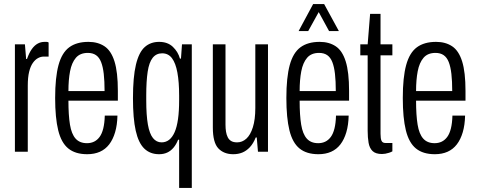

<svg xmlns="http://www.w3.org/2000/svg" viewBox="-20 -743 2336 940"><path d="M53 0V-526H102L108 -454H112Q123 -485 136 -503Q149 -521 164.5 -529.5Q180 -538 198 -538Q204 -538 208.5 -538Q213 -538 218 -535V-466H194Q180 -466 166 -458.5Q152 -451 140.5 -434.5Q129 -418 122.5 -391Q116 -364 116 -324V0Z M407 12Q349 12 314.5 -16Q280 -44 265 -105Q250 -166 250 -263Q250 -364 266.5 -424.5Q283 -485 319 -511.5Q355 -538 413 -538Q459 -538 491.5 -516.5Q524 -495 540.5 -442.5Q557 -390 557 -298V-250H315Q315 -179 322.5 -133Q330 -87 350 -64.5Q370 -42 406 -42Q425 -42 440.5 -49.5Q456 -57 467.5 -72.5Q479 -88 485.5 -114Q492 -140 493 -177H555Q554 -131 543.5 -95.5Q533 -60 514.5 -36Q496 -12 469 0Q442 12 407 12ZM315 -297H492Q492 -346 488 -381Q484 -416 475 -439Q466 -462 450 -473Q434 -484 410 -484Q372 -484 351.5 -460Q331 -436 323 -394Q315 -352 315 -297Z M857 177V-59H852Q843 -36 829.5 -20Q816 -4 798.5 4Q781 12 759 12Q715 12 686.5 -15.5Q658 -43 644.5 -103Q631 -163 631 -262Q631 -366 645.5 -426.5Q660 -487 688.5 -512.5Q717 -538 759 -538Q801 -538 826.5 -513.5Q852 -489 861 -456H866L871 -526H919V177ZM771 -46Q792 -46 808 -58.5Q824 -71 835 -96Q846 -121 851.5 -160Q857 -199 857 -252V-276Q857 -341 848.5 -387.5Q840 -434 822 -458Q804 -482 774 -482Q745 -482 727.5 -460Q710 -438 703 -392Q696 -346 696 -276V-252Q696 -179 704 -133.5Q712 -88 729 -67Q746 -46 771 -46Z M1122 12Q1076 12 1049 -16.5Q1022 -45 1022 -119V-526H1084V-133Q1084 -114 1086.5 -98.5Q1089 -83 1095 -71Q1101 -59 1112 -52.5Q1123 -46 1141 -46Q1166 -46 1186 -64Q1206 -82 1218 -120Q1230 -158 1230 -214V-526H1292V0H1243L1237 -70H1232Q1220 -40 1203 -22Q1186 -4 1166 4Q1146 12 1122 12Z M1539 12Q1481 12 1446.5 -16Q1412 -44 1397 -105Q1382 -166 1382 -263Q1382 -364 1398.5 -424.5Q1415 -485 1451 -511.5Q1487 -538 1545 -538Q1591 -538 1623.5 -516.5Q1656 -495 1672.5 -442.5Q1689 -390 1689 -298V-250H1447Q1447 -179 1454.5 -133Q1462 -87 1482 -64.5Q1502 -42 1538 -42Q1557 -42 1572.5 -49.5Q1588 -57 1599.5 -72.5Q1611 -88 1617.5 -114Q1624 -140 1625 -177H1687Q1686 -131 1675.5 -95.5Q1665 -60 1646.5 -36Q1628 -12 1601 0Q1574 12 1539 12ZM1447 -297H1624Q1624 -346 1620 -381Q1616 -416 1607 -439Q1598 -462 1582 -473Q1566 -484 1542 -484Q1504 -484 1483.5 -460Q1463 -436 1455 -394Q1447 -352 1447 -297ZM1442 -591 1513 -723H1567L1639 -591H1591L1525 -712H1556L1489 -591Z M1850 11Q1819 11 1804 -3.5Q1789 -18 1784.5 -44Q1780 -70 1780 -103V-472H1744V-526H1780L1792 -675H1843V-526H1901V-472H1843V-88Q1843 -64 1848 -53.5Q1853 -43 1867 -43H1901V-2Q1894 2 1884.5 5Q1875 8 1866.5 9.5Q1858 11 1850 11Z M2109 12Q2051 12 2016.5 -16Q1982 -44 1967 -105Q1952 -166 1952 -263Q1952 -364 1968.5 -424.5Q1985 -485 2021 -511.5Q2057 -538 2115 -538Q2161 -538 2193.5 -516.5Q2226 -495 2242.5 -442.5Q2259 -390 2259 -298V-250H2017Q2017 -179 2024.5 -133Q2032 -87 2052 -64.5Q2072 -42 2108 -42Q2127 -42 2142.5 -49.5Q2158 -57 2169.5 -72.5Q2181 -88 2187.5 -114Q2194 -140 2195 -177H2257Q2256 -131 2245.5 -95.5Q2235 -60 2216.5 -36Q2198 -12 2171 0Q2144 12 2109 12ZM2017 -297H2194Q2194 -346 2190 -381Q2186 -416 2177 -439Q2168 -462 2152 -473Q2136 -484 2112 -484Q2074 -484 2053.5 -460Q2033 -436 2025 -394Q2017 -352 2017 -297Z"/></svg>

Font: Archivo ExtraCondensed Light
Style: Regular
Weight: 300
Width: 2
Designer: Hector Gatti
Foundry: Omnibus-Type
Version: Version 2.001